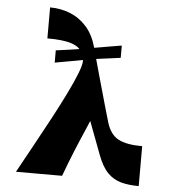

<svg xmlns="http://www.w3.org/2000/svg" viewBox="-54 -793 755 858"><g transform="rotate(5 324.0 -364.5)"><path d="M178 -501V-556Q215 -561 236.5 -564Q258 -567 270.5 -569Q283 -571 294 -573Q305 -575 322 -578Q340 -581 351.5 -583Q363 -585 376 -587Q389 -589 410.5 -593Q432 -597 470 -603V-548Q432 -543 410.5 -540Q389 -537 376 -535.5Q363 -534 351.5 -532Q340 -530 322 -527Q305 -524 294 -522Q283 -520 270.5 -517.5Q258 -515 236.5 -511.5Q215 -508 178 -501ZM600 16Q556 16 521.5 7Q487 -2 460.5 -28.5Q434 -55 414 -109L359 -255Q349 -231 339 -208Q329 -185 319 -161.5Q309 -138 299 -113.5Q289 -89 278 -61Q267 -33 255 0H48Q81 -60 116.5 -124.5Q152 -189 185.5 -251.5Q219 -314 245.5 -368Q272 -422 287.5 -461.5Q303 -501 303 -518Q303 -538 296 -552Q293 -558 289 -563.5Q285 -569 280 -574Q267 -586 246.5 -593Q226 -600 198.5 -603Q171 -606 136 -606V-745Q184 -745 226.5 -728Q269 -711 300.5 -675.5Q332 -640 347 -585Q356 -552 365 -519.5Q374 -487 383 -454.5Q392 -422 401.5 -389Q411 -356 420 -323.5Q429 -291 439 -258Q455 -203 492 -183Q529 -163 600 -163Z"/></g></svg>

Font: Ojuju ExtraBold
Style: Regular
Weight: 800
Designer: Chisaokwu Joboson, Mirko Velimirovic
Foundry: Udi Foundry
Version: Version 1.000